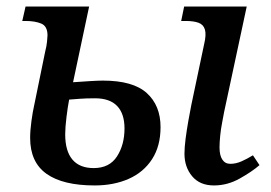

<svg xmlns="http://www.w3.org/2000/svg" viewBox="-20 -556 828 586"><path d="M269 10Q172 10 122 -25.5Q72 -61 72 -135Q72 -158 76 -187Q80 -216 84 -233L118 -399Q122 -414 123.5 -428.5Q125 -443 125 -448Q125 -476 106 -484Q87 -492 58 -492H48L58 -536H252L203 -305Q231 -307 255.5 -308.5Q280 -310 294 -310Q386 -310 428 -272Q470 -234 470 -168Q470 -110 444 -70Q418 -30 372.5 -10Q327 10 269 10ZM266 -43Q314 -43 337 -78.5Q360 -114 360 -164Q360 -209 337.5 -232.5Q315 -256 270 -256Q243 -256 223 -254.5Q203 -253 191 -252Q187 -232 183 -199.5Q179 -167 179 -146Q179 -95 201 -69Q223 -43 266 -43ZM633 10Q590 10 566.5 -18Q543 -46 543 -87Q543 -106 546.5 -133Q550 -160 555 -188Q560 -216 564 -236L603 -421Q610 -450 605.5 -465.5Q601 -481 586 -486.5Q571 -492 547 -492H533L542 -536H733L664 -214Q662 -202 658 -182Q654 -162 652 -141Q650 -120 650 -106Q650 -82 658.5 -69Q667 -56 683 -56Q700 -56 717 -63.5Q734 -71 752 -82L772 -52Q749 -32 711.5 -11Q674 10 633 10Z"/></svg>

Font: ET Text
Style: Italic
Weight: 470
Italic angle: -12°
Designer: Monotype Design Team
Foundry: Monotype Imaging Inc.
Version: Version 2.009